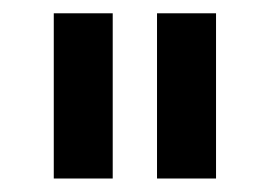

<svg xmlns="http://www.w3.org/2000/svg" viewBox="-20 -720 402 286"><path d="M60.1 -454.1V-700.2H147.9V-454.1ZM213.9 -454.1V-700.2H301.8V-454.1Z"/></svg>

Font: Trueno
Style: Regular
Weight: 400
Designer: Julieta Ulanovsky
Foundry: Julieta Ulanovsky
Version: Version 3.001b | FøM Fix